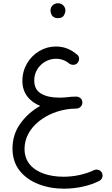

<svg xmlns="http://www.w3.org/2000/svg" viewBox="-20 -850 689 1177"><path d="M56.6 60.5C56.6 113.8 71.3 159.2 100.1 195.8C128.9 232.4 167.5 259.8 215.8 278.8C263.7 297.4 315.9 306.6 372.1 306.6C409.7 306.6 447.8 302.7 486.3 294.4C524.9 286.1 559.1 273.9 588.9 258.8C606.4 249.5 608.9 232.9 608.9 225.6C608.9 220.2 607.4 214.8 605 209.5C595.7 191.9 579.1 189.5 571.3 189.5C565.9 189.5 560.5 190.9 555.2 193.4C530.3 205.6 501.5 215.3 468.3 222.7C434.6 230 401.4 233.4 368.7 233.4C325.2 233.4 285.2 227.1 249 214.8C176.8 189.5 130.4 139.2 130.4 62.5C130.4 -73.7 270.5 -168 408.2 -182.1C409.2 -182.6 410.2 -182.6 411.6 -182.6C428.7 -184.1 439.5 -184.1 449.7 -184.6C451.2 -184.6 452.6 -184.6 454.1 -185.1C455.1 -185.1 456.1 -185.1 456.5 -185.5C463.4 -187 469.2 -190.4 474.1 -195.3C474.6 -195.8 474.6 -196.3 475.1 -196.8H475.6C481.4 -203.1 484.4 -210.9 484.9 -220.2V-223.1C484.4 -236.3 478.5 -246.6 466.3 -252.9C460.9 -256.3 455.6 -257.8 449.2 -257.8H446.3C425.8 -257.8 405.3 -256.3 384.8 -253.4C369.1 -252 355 -251.5 341.8 -251.5C295.9 -251.5 259.3 -259.8 231.4 -276.4C203.6 -293 189.9 -319.8 189.9 -357.4C189.9 -433.6 253.9 -489.7 322.8 -489.7C355.5 -489.7 383.3 -479 407.2 -458C414.1 -454.6 420.9 -452.6 427.7 -452.6C433.1 -452.6 447.8 -452.6 458 -467.8C462.4 -474.1 464.8 -481 464.8 -488.3C464.8 -492.7 465.3 -508.3 448.2 -518.6C412.1 -549.3 370.1 -564.9 322.3 -564.9C286.1 -564.9 252.4 -555.7 221.2 -537.1C158.7 -500 117.2 -433.6 117.2 -353.5C117.2 -278.8 160.6 -227.5 226.6 -200.7C177.2 -173.3 136.7 -137.2 105 -92.8C72.8 -48.3 56.6 2.9 56.6 60.5ZM289.6 -786.6C289.6 -781.2 290.5 -774.4 293 -766.1C298.3 -752 310.5 -738.8 334.5 -738.8C352.5 -738.8 365.2 -744.1 371.6 -755.4C377.9 -766.6 380.9 -776.9 380.9 -786.1C380.9 -794.4 378.4 -802.7 373.5 -810.1C366.2 -821.3 354 -830.1 335 -830.1C307.6 -830.1 289.6 -808.6 289.6 -786.6Z"/></svg>

Font: Mikhak
Style: Regular
Weight: 400
Designer: Amin Abedi
Version: Version 3.2